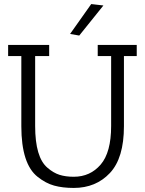

<svg xmlns="http://www.w3.org/2000/svg" viewBox="-20 -921 713 945"><path d="M20 -645V-700H222V-645H153V-301Q153 -146 214 -95Q243 -70 273 -60.5Q303 -51 343 -51Q424 -51 475.5 -111Q527 -171 527 -301V-645H461V-700H653V-645H590V-300Q590 -143 521 -69.5Q452 4 343 4Q288 4 246.5 -7.5Q205 -19 166 -50Q85 -113 85 -300V-645ZM429 -901 489 -894 370 -746 325 -754Z"/></svg>

Font: Antic Slab
Style: Regular
Weight: 400
Designer: Santiago Orozco
Foundry: Santiago Orozco
Version: Version 001.001